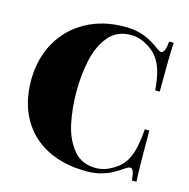

<svg xmlns="http://www.w3.org/2000/svg" viewBox="-108 -827 932 945"><g transform="rotate(15 358.5 -354.0)"><path d="M597.7 -657.2Q608.9 -648.4 617.2 -648.4Q637.7 -648.4 642.6 -708H665.5Q661.6 -637.2 661.6 -458H638.7Q633.8 -511.2 624.8 -547.1Q615.7 -583 597.2 -611.6Q578.6 -640.1 546.4 -661.1Q500.5 -690.9 453.6 -690.9Q381.8 -690.9 340.1 -640.4Q298.3 -589.8 282 -514.2Q265.6 -438.5 265.6 -352.1Q265.6 -265.6 282 -189.9Q298.3 -114.3 340.1 -63.7Q381.8 -13.2 453.6 -13.2Q500.5 -13.2 546.4 -43Q578.6 -63 597.2 -92.3Q615.7 -121.6 624.8 -160.9Q633.8 -200.2 638.7 -259.8H661.6Q661.6 -73.7 665.5 0H642.6Q640.1 -31.2 634.5 -45.2Q628.9 -59.1 618.2 -59.1Q610.4 -59.1 597.7 -50.8Q567.9 -29.8 542.7 -16.4Q517.6 -2.9 485.4 5.6Q453.1 14.2 412.6 14.2Q299.3 14.2 214.4 -28.8Q129.4 -71.8 82.5 -153.6Q35.6 -235.4 35.6 -348.1Q35.6 -458.5 83.7 -543.5Q131.8 -628.4 217.5 -675.3Q303.2 -722.2 413.6 -722.2Q473.1 -722.2 515.4 -705.1Q557.6 -688 597.7 -657.2Z"/></g></svg>

Font: TypoPRO Playfair Display
Style: Regular
Weight: 900
Designer: Claus Eggers Sørensen
Foundry: Claus Eggers Sørensen
Version: Version 1.004;PS 001.004;hotconv 1.0.70;makeotf.lib2.5.58329